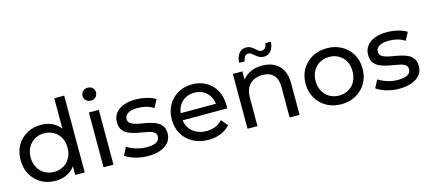

<svg xmlns="http://www.w3.org/2000/svg" viewBox="-57 -1272 4005 1793"><g transform="rotate(-15 1945.5 -375.5)"><path d="M310 6Q233 6 172.5 -28Q112 -62 77 -123Q42 -184 42 -265Q42 -346 77 -406.5Q112 -467 172.5 -501Q233 -535 310 -535Q377 -535 431 -505Q485 -475 517.5 -415Q550 -355 550 -265Q550 -175 518.5 -115Q487 -55 433 -24.5Q379 6 310 6ZM318 -78Q368 -78 408.5 -101Q449 -124 472.5 -166.5Q496 -209 496 -265Q496 -322 472.5 -363.5Q449 -405 408.5 -428Q368 -451 318 -451Q267 -451 227 -428Q187 -405 163 -363.5Q139 -322 139 -265Q139 -209 163 -166.5Q187 -124 227 -101Q267 -78 318 -78ZM499 0V-143L505 -266L495 -389V-742H591V0Z M773 0V-530H869V0ZM821 -632Q793 -632 774.5 -650Q756 -668 756 -694Q756 -721 774.5 -739Q793 -757 821 -757Q849 -757 867.5 -739.5Q886 -722 886 -696Q886 -669 868 -650.5Q850 -632 821 -632Z M1204 6Q1138 6 1078.5 -12Q1019 -30 985 -56L1025 -132Q1059 -109 1109 -93Q1159 -77 1211 -77Q1278 -77 1307.5 -96Q1337 -115 1337 -149Q1337 -174 1319 -188Q1301 -202 1271.5 -209Q1242 -216 1206 -221.5Q1170 -227 1134 -235.5Q1098 -244 1068 -259.5Q1038 -275 1020 -302.5Q1002 -330 1002 -376Q1002 -424 1029 -460Q1056 -496 1105.5 -515.5Q1155 -535 1223 -535Q1275 -535 1328.5 -522.5Q1382 -510 1416 -487L1375 -411Q1339 -435 1300 -444Q1261 -453 1222 -453Q1159 -453 1128 -432.5Q1097 -412 1097 -380Q1097 -353 1115.5 -338.5Q1134 -324 1163.5 -316Q1193 -308 1229 -302.5Q1265 -297 1301 -288.5Q1337 -280 1366.5 -265Q1396 -250 1414.5 -223Q1433 -196 1433 -151Q1433 -103 1405 -68Q1377 -33 1326 -13.5Q1275 6 1204 6Z M1789 6Q1704 6 1639.5 -29Q1575 -64 1539.5 -125Q1504 -186 1504 -265Q1504 -344 1538.5 -405Q1573 -466 1633.5 -500.5Q1694 -535 1770 -535Q1847 -535 1906 -501Q1965 -467 1998.5 -405.5Q2032 -344 2032 -262Q2032 -256 2031.5 -248Q2031 -240 2030 -233H1579V-302H1980L1941 -278Q1942 -329 1920 -369Q1898 -409 1859.5 -431.5Q1821 -454 1770 -454Q1720 -454 1681 -431.5Q1642 -409 1620 -368.5Q1598 -328 1598 -276V-260Q1598 -207 1622.5 -165.5Q1647 -124 1691 -101Q1735 -78 1792 -78Q1839 -78 1877.5 -94Q1916 -110 1945 -142L1998 -80Q1962 -38 1908.5 -16Q1855 6 1789 6Z M2165 0V-530H2257V-387L2242 -425Q2268 -477 2322 -506Q2376 -535 2448 -535Q2513 -535 2562.5 -510Q2612 -485 2640 -434Q2668 -383 2668 -305V0H2572V-294Q2572 -371 2534.5 -410Q2497 -449 2429 -449Q2378 -449 2340 -429Q2302 -409 2281.5 -370Q2261 -331 2261 -273V0ZM2487 -610Q2463 -610 2444.5 -620Q2426 -630 2411 -643.5Q2396 -657 2382 -667Q2368 -677 2354 -677Q2332 -677 2318.5 -660.5Q2305 -644 2303 -615H2249Q2251 -671 2277 -704Q2303 -737 2347 -737Q2371 -737 2390 -726.5Q2409 -716 2424 -702.5Q2439 -689 2452.5 -679Q2466 -669 2480 -669Q2502 -669 2516 -685Q2530 -701 2531 -729H2585Q2584 -676 2557.5 -643Q2531 -610 2487 -610Z M3073 6Q2993 6 2931 -29Q2869 -64 2833 -125.5Q2797 -187 2797 -265Q2797 -344 2833 -405Q2869 -466 2931 -500.5Q2993 -535 3073 -535Q3152 -535 3214.5 -500.5Q3277 -466 3312.5 -405.5Q3348 -345 3348 -265Q3348 -186 3312.5 -125Q3277 -64 3214.5 -29Q3152 6 3073 6ZM3073 -78Q3124 -78 3164.5 -101Q3205 -124 3228 -166.5Q3251 -209 3251 -265Q3251 -322 3228 -363.5Q3205 -405 3164.5 -428Q3124 -451 3073 -451Q3022 -451 2982 -428Q2942 -405 2918 -363.5Q2894 -322 2894 -265Q2894 -209 2918 -166.5Q2942 -124 2982 -101Q3022 -78 3073 -78Z M3633 6Q3567 6 3507.5 -12Q3448 -30 3414 -56L3454 -132Q3488 -109 3538 -93Q3588 -77 3640 -77Q3707 -77 3736.5 -96Q3766 -115 3766 -149Q3766 -174 3748 -188Q3730 -202 3700.5 -209Q3671 -216 3635 -221.5Q3599 -227 3563 -235.5Q3527 -244 3497 -259.5Q3467 -275 3449 -302.5Q3431 -330 3431 -376Q3431 -424 3458 -460Q3485 -496 3534.5 -515.5Q3584 -535 3652 -535Q3704 -535 3757.5 -522.5Q3811 -510 3845 -487L3804 -411Q3768 -435 3729 -444Q3690 -453 3651 -453Q3588 -453 3557 -432.5Q3526 -412 3526 -380Q3526 -353 3544.5 -338.5Q3563 -324 3592.5 -316Q3622 -308 3658 -302.5Q3694 -297 3730 -288.5Q3766 -280 3795.5 -265Q3825 -250 3843.5 -223Q3862 -196 3862 -151Q3862 -103 3834 -68Q3806 -33 3755 -13.5Q3704 6 3633 6Z"/></g></svg>

Font: Montserrat Thin Medium
Style: Regular
Weight: 500
Version: Version 9.000